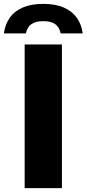

<svg xmlns="http://www.w3.org/2000/svg" viewBox="-67 -969 446 989"><path d="M60 0V-740H252V0ZM-47 -797Q-41 -843 -17 -877.2Q7 -911.5 50 -930.2Q93 -949 156 -949Q219 -949 262 -930Q305 -911 329 -877Q353 -843 359 -797H245.5Q239.5 -828 218.2 -844Q197 -860 156 -860Q115 -860 93.8 -844Q72.5 -828 66.5 -797Z"/></svg>

Font: Encode Sans SC Condensed Thin ExtraBold
Style: Regular
Weight: 800
Version: Version 3.002